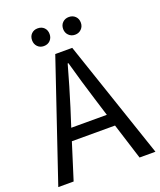

<svg xmlns="http://www.w3.org/2000/svg" viewBox="-148 -906 835 999"><g transform="rotate(-20 269.0 -406.5)"><path d="M0 0 222 -656H316L538 0H450L387 -200H148L85 0ZM133 -764Q133 -786 146.5 -799.5Q160 -813 181 -813Q203 -813 216.5 -799.5Q230 -786 230 -764Q230 -743 216.5 -729Q203 -715 181 -715Q160 -715 146.5 -729Q133 -743 133 -764ZM169 -267H366L335 -367Q303 -469 270 -588H266Q233 -469 201 -367ZM305 -764Q305 -786 319 -799.5Q333 -813 354 -813Q375 -813 389 -799.5Q403 -786 403 -764Q403 -743 389 -729Q375 -715 354 -715Q333 -715 319 -729Q305 -743 305 -764Z"/></g></svg>

Font: RibengUni
Style: Regular
Weight: 400
Designer: (1) Dr. Andrew Glass (Program Manager at Microsoft Corporation)
(2) Bivuti Chakma (Suz Moriz)
(3) Paul D. Hunt (Adobe Co
Foundry: Bivuti Chakma and Jyoti Chakma
Version: Version 1.2020